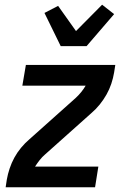

<svg xmlns="http://www.w3.org/2000/svg" viewBox="-20 -796 540 816"><path d="M4 0 9 -33Q13 -56 21 -80Q29 -104 41 -126Q53 -148 69.5 -168Q86 -188 106 -205L302 -380Q314 -391 325 -404.5Q336 -418 344 -432H75L90 -520H470L465 -488Q461 -464 453 -440Q445 -416 432.5 -394Q420 -372 404 -352Q388 -332 368 -315L172 -140Q159 -129 148.5 -115.5Q138 -102 129 -88H398L384 0ZM238 -600 169 -741 227 -771 303 -664 414 -776 465 -736 348 -600Z"/></svg>

Font: Iosevka Term Curly SmBd Obl
Style: Regular
Weight: 600
Italic angle: -9°
Designer: Belleve Invis
Foundry: Belleve Invis
Version: Version 32.3.0